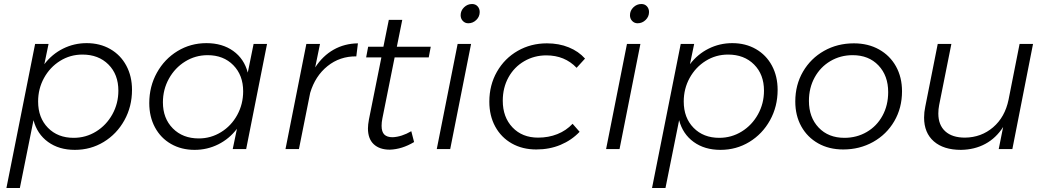

<svg xmlns="http://www.w3.org/2000/svg" viewBox="-20 -743 5216 957"><path d="M638 -295Q638 -212 600 -143.5Q562 -75 497 -35.5Q432 4 353 4Q274 4 219.5 -35.5Q165 -75 147 -144L79 194H12L155 -524H222L201 -423Q239 -473 294 -500.5Q349 -528 412 -528Q478 -528 529.5 -498.5Q581 -469 609.5 -416Q638 -363 638 -295ZM170 -237Q170 -156 219 -106Q268 -56 347 -56Q408 -56 459 -87.5Q510 -119 540 -173Q570 -227 570 -291Q570 -372 520.5 -421.5Q471 -471 391 -471Q330 -471 279.5 -439.5Q229 -408 199.5 -354.5Q170 -301 170 -237Z M724 -229Q724 -312 762 -380.5Q800 -449 865 -488.5Q930 -528 1009 -528Q1088 -528 1142.5 -489Q1197 -450 1215 -381L1244 -524H1311L1207 0H1140L1161 -101Q1123 -51 1068 -23.5Q1013 4 950 4Q884 4 832.5 -25.5Q781 -55 752.5 -108Q724 -161 724 -229ZM1192 -288Q1192 -368 1143 -418Q1094 -468 1015 -468Q954 -468 903 -436.5Q852 -405 822 -351Q792 -297 792 -233Q792 -153 841.5 -103Q891 -53 971 -53Q1031 -53 1082 -84.5Q1133 -116 1162.5 -170Q1192 -224 1192 -288Z M1764 -527 1756 -462Q1674 -463 1612.5 -413.5Q1551 -364 1526 -280L1470 0H1403L1507 -524H1575L1551 -407Q1589 -465 1643 -495.5Q1697 -526 1764 -527Z M1886 -153Q1882 -134 1882 -116Q1882 -86 1895.5 -72.5Q1909 -59 1937 -59Q1982 -61 2030 -89L2044 -35Q1984 1 1923 3Q1872 3 1843 -24Q1814 -51 1814 -103Q1814 -121 1819 -148L1881 -457H1805L1815 -510H1891L1918 -644H1985L1958 -510H2127L2117 -457H1947Z M2328 -524 2224 0H2157L2261 -524ZM2371 -683Q2371 -660 2354 -643.5Q2337 -627 2314 -627Q2298 -627 2287 -638.5Q2276 -650 2276 -667Q2276 -690 2293 -706.5Q2310 -723 2333 -723Q2350 -723 2360.5 -711.5Q2371 -700 2371 -683Z M2419 -236Q2419 -319 2457 -385.5Q2495 -452 2560.5 -489.5Q2626 -527 2706 -527Q2766 -527 2815 -507Q2864 -487 2896 -451L2854 -405Q2795 -467 2703 -467Q2643 -467 2593 -438Q2543 -409 2514.5 -357.5Q2486 -306 2486 -241Q2486 -159 2534.5 -108Q2583 -57 2662 -57Q2714 -57 2758 -74.5Q2802 -92 2834 -126L2869 -86Q2829 -44 2774 -21Q2719 2 2653 2Q2584 2 2531 -28Q2478 -58 2448.5 -112Q2419 -166 2419 -236Z M3172 -524 3068 0H3001L3105 -524ZM3215 -683Q3215 -660 3198 -643.5Q3181 -627 3158 -627Q3142 -627 3131 -638.5Q3120 -650 3120 -667Q3120 -690 3137 -706.5Q3154 -723 3177 -723Q3194 -723 3204.5 -711.5Q3215 -700 3215 -683Z M3856 -295Q3856 -212 3818 -143.5Q3780 -75 3715 -35.5Q3650 4 3571 4Q3492 4 3437.5 -35.5Q3383 -75 3365 -144L3297 194H3230L3373 -524H3440L3419 -423Q3457 -473 3512 -500.5Q3567 -528 3630 -528Q3696 -528 3747.5 -498.5Q3799 -469 3827.5 -416Q3856 -363 3856 -295ZM3388 -237Q3388 -156 3437 -106Q3486 -56 3565 -56Q3626 -56 3677 -87.5Q3728 -119 3758 -173Q3788 -227 3788 -291Q3788 -372 3738.5 -421.5Q3689 -471 3609 -471Q3548 -471 3497.5 -439.5Q3447 -408 3417.5 -354.5Q3388 -301 3388 -237Z M4476 -288Q4476 -205 4437.5 -139Q4399 -73 4332 -35.5Q4265 2 4183 2Q4112 2 4058 -28.5Q4004 -59 3974 -113Q3944 -167 3944 -237Q3944 -320 3982.5 -386Q4021 -452 4087.5 -489.5Q4154 -527 4236 -527Q4307 -527 4361.5 -496.5Q4416 -466 4446 -412Q4476 -358 4476 -288ZM4012 -240Q4012 -158 4060.5 -107Q4109 -56 4189 -56Q4250 -56 4300 -85Q4350 -114 4378.5 -166Q4407 -218 4407 -284Q4407 -366 4358.5 -417Q4310 -468 4230 -468Q4169 -468 4119 -438.5Q4069 -409 4040.5 -357Q4012 -305 4012 -240Z M4586 -157Q4586 -184 4592 -212L4654 -524H4722L4661 -219Q4657 -199 4657 -177Q4657 -120 4691.5 -88.5Q4726 -57 4790 -57Q4871 -58 4930 -108.5Q4989 -159 5007 -246L5062 -524H5129L5026 0H4958L4980 -110Q4945 -55 4891.5 -26Q4838 3 4770 4Q4683 4 4634.5 -38.5Q4586 -81 4586 -157Z"/></svg>

Font: Gontserrat Light
Style: Italic
Weight: 300
Italic angle: -11.3°
Designer: Julieta Ulanovsky
Foundry: Julieta Ulanovsky
Version: Version 6.001